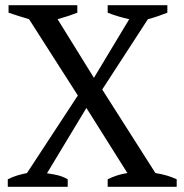

<svg xmlns="http://www.w3.org/2000/svg" viewBox="-20 -720 710 740"><path d="M395 -671C423 -660 451 -652 478 -646L342 -420L202 -646C234 -655 258 -663 278 -671V-700H13V-671C40 -662 65 -654 92 -646L280 -352L84 -53C60 -48 35 -42 10 -29V0H241V-29C216 -44 189 -48 161 -52L313 -304L471 -53C444 -49 419 -41 395 -29V0H661V-29C638 -40 611 -48 579 -53L374 -375L550 -646C577 -653 602 -662 625 -671V-700H395Z"/></svg>

Font: PT Serif
Style: Regular
Weight: 400
Designer: A.Korolkova, O.Umpeleva, V.Yefimov
Foundry: ParaType Ltd
Version: Version 1.000;PS 001.000;hotconv 1.0.88;makeotf.lib2.5.64775